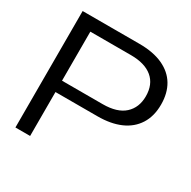

<svg xmlns="http://www.w3.org/2000/svg" viewBox="-162 -885 1034 1041"><g transform="rotate(30 355.0 -364.5)"><path d="M65 0V-729H420Q508 -729 567.5 -701.5Q627 -674 657 -623.5Q687 -573 687 -502Q687 -429 654.5 -378Q622 -327 562.5 -301Q503 -275 420 -275H146V-346H411Q502 -346 547.5 -387.5Q593 -429 593 -500Q593 -574 546 -613.5Q499 -653 411 -653H132L157 -678V0Z"/></g></svg>

Font: Mona Sans Expanded
Style: Regular
Weight: 400
Width: 7
Designer: Deni Anggara
Foundry: GitHub
Version: Version 2.000